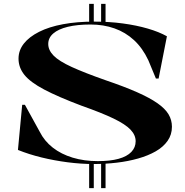

<svg xmlns="http://www.w3.org/2000/svg" viewBox="-20 -835 958 995"><path d="M504 140V0H527V140ZM442 140V0H466V140ZM442 -717V-815H466V-717ZM504 -717V-815H527V-717ZM466 15Q400 15 330.5 6Q261 -3 195.5 -19Q130 -35 73 -58L95 -292H109L186 -152Q210 -104 253.5 -70Q297 -36 356.5 -18Q416 0 487 0Q551 0 594.5 -12Q638 -24 660.5 -47.5Q683 -71 683 -103Q683 -135 656.5 -163Q630 -191 569 -220.5Q508 -250 403 -287Q281 -333 209 -371Q137 -409 106.5 -447Q76 -485 76 -531Q76 -574 103.5 -609Q131 -644 182.5 -670Q234 -696 306.5 -709.5Q379 -723 468 -723Q546 -723 616.5 -713.5Q687 -704 745.5 -687Q804 -670 845 -647L802 -428H788L749 -522Q719 -586 674.5 -627Q630 -668 573 -688Q516 -708 449 -708Q380 -708 331 -696Q282 -684 256 -661.5Q230 -639 230 -607Q230 -575 258 -546.5Q286 -518 351.5 -488Q417 -458 528 -419Q625 -386 690.5 -357Q756 -328 796 -300Q836 -272 853.5 -242.5Q871 -213 871 -178Q871 -137 848.5 -105Q826 -73 786.5 -50.5Q747 -28 695.5 -13.5Q644 1 585.5 8Q527 15 466 15Z"/></svg>

Font: Kalnia SemiExpanded Medium
Style: Regular
Weight: 500
Width: 6
Designer: Frida Medrano
Foundry: Frida Medrano
Version: Version 1.105